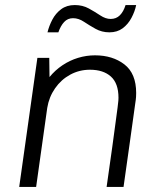

<svg xmlns="http://www.w3.org/2000/svg" viewBox="-20 -740 634 760"><path d="M56 0 128 -511H175L176 -435Q198 -462 227 -481.5Q256 -501 289 -511Q322 -521 356 -521Q426 -521 472.5 -485Q519 -449 519 -372Q519 -365 518.5 -356Q518 -347 515 -328Q512 -309 507 -270.5Q502 -232 492.5 -166.5Q483 -101 469 0H402Q416 -96 424.5 -159Q433 -222 438 -259Q443 -296 445.5 -315Q448 -334 448.5 -341.5Q449 -349 449 -353Q449 -410 419 -437Q389 -464 336 -464Q294 -464 258 -444.5Q222 -425 198 -390.5Q174 -356 167 -313L123 0ZM168 -612Q174 -637 187 -662Q200 -687 222 -703.5Q244 -720 276 -720Q307 -720 331.5 -706.5Q356 -693 377 -679Q398 -665 418 -665Q440 -665 454.5 -679.5Q469 -694 477 -720H519Q514 -695 500.5 -669.5Q487 -644 465.5 -628Q444 -612 413 -612Q383 -612 358 -626Q333 -640 312 -654Q291 -668 269 -668Q248 -668 234 -653Q220 -638 211 -612Z"/></svg>

Font: Chivo ExtraLight
Style: Italic
Weight: 250
Italic angle: -8.05°
Designer: Hector Gatti
Foundry: Omnibus-Type
Version: Version 2.002